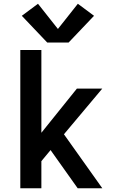

<svg xmlns="http://www.w3.org/2000/svg" viewBox="-20 -1001 616 1021"><path d="M88 0H200V-144L249 -203L263 -183L393 0H524L320 -287L524 -530H389L200 -295V-735H88ZM345 -775 480 -917 394 -981 288 -847 182 -981 96 -917 231 -775Z"/></svg>

Font: Iosevka Sparkle Semibold
Style: Regular
Weight: 600
Designer: Belleve Invis
Foundry: Belleve Invis
Version: Version 4.5.0; ttfautohint (v1.8.3)